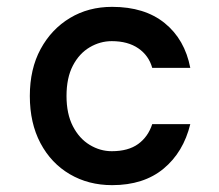

<svg xmlns="http://www.w3.org/2000/svg" viewBox="-20 -528 640 560"><path d="M307 12Q238 12 183.5 -20Q129 -52 98 -110.5Q67 -169 67 -248Q67 -327 98.5 -385Q130 -443 184 -475.5Q238 -508 307 -508Q402 -508 460.5 -460.5Q519 -413 535 -330H424Q414 -366 383.5 -387Q353 -408 306 -408Q272 -408 241.5 -390Q211 -372 192.5 -336.5Q174 -301 174 -248Q174 -196 192.5 -160Q211 -124 241.5 -105.5Q272 -87 306 -87Q354 -87 383 -108Q412 -129 424 -166H535Q515 -84 457 -36Q399 12 307 12Z"/></svg>

Font: DM Mono Medium
Style: Regular
Weight: 500
Designer: Colophon Foundry
Foundry: Colophon Foundry
Version: Version 1.000; ttfautohint (v1.8.2.53-6de2)